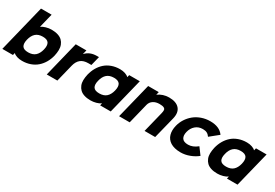

<svg xmlns="http://www.w3.org/2000/svg" viewBox="53 -1903 4266 2977"><g transform="rotate(30 2186.0 -415.0)"><path d="M568.8 -313Q588.9 -394 562.5 -435.5Q536.1 -477.1 457 -477.1Q377.4 -477.1 330.8 -435.8Q284.2 -394.5 264.2 -313Q245.1 -233.4 271.2 -192.6Q297.4 -151.9 377 -151.9Q456.5 -151.9 502.7 -192.6Q548.8 -233.4 568.8 -313ZM758.8 -313Q741.2 -242.2 707.3 -183.8Q673.3 -125.5 624 -82Q574.7 -38.6 507.3 -14.4Q439.9 9.8 360.8 9.8Q310.1 9.8 268.3 -3.7Q226.6 -17.1 207 -39.1H205.1L194.8 1H4.9L211.9 -839.8H401.9L339.8 -588.9H341.8Q372.6 -610.8 421.4 -625Q470.2 -639.2 521 -639.2Q585.4 -639.2 634.3 -623.3Q683.1 -607.4 712.6 -578.6Q742.2 -549.8 758.1 -509Q773.9 -468.3 772.7 -418.9Q771.5 -369.6 758.8 -313Z M1366.7 -637.2 1325.7 -473.1H1272Q1186 -473.1 1136.5 -432.6Q1086.9 -392.1 1066.9 -312L989.7 0H799.8L955.1 -629.9H1146L1127 -555.2H1128.9Q1204.1 -637.2 1328.1 -637.2Z M1841.8 -313Q1861.8 -394.5 1835.7 -435.8Q1809.6 -477.1 1730 -477.1Q1650.9 -477.1 1604 -435.5Q1557.1 -394 1538.1 -313Q1518.1 -233.4 1544.2 -192.6Q1570.3 -151.9 1649.9 -151.9Q1729.5 -151.9 1775.6 -192.6Q1821.8 -233.4 1841.8 -313ZM2102.1 -629.9 1945.8 1H1755.9L1766.1 -39.1H1764.2Q1732.9 -17.1 1684.6 -3.7Q1636.2 9.8 1585 9.8Q1521.5 9.8 1473.1 -5.9Q1424.8 -21.5 1395.3 -50.3Q1365.7 -79.1 1349.6 -119.1Q1333.5 -159.2 1334.5 -208Q1335.4 -256.8 1348.1 -313Q1365.7 -384.8 1399.4 -443.6Q1433.1 -502.4 1482.2 -546.4Q1531.2 -590.3 1598.9 -614.7Q1666.5 -639.2 1746.1 -639.2Q1795.9 -639.2 1837.9 -625Q1879.9 -610.8 1899.9 -588.9H1901.9L1912.1 -629.9Z M2837.9 -389.2 2740.7 0H2550.8L2643.1 -373Q2651.4 -406.7 2649.7 -429.9Q2647.9 -453.1 2623 -465.6Q2598.1 -478 2544.9 -478Q2479.5 -478 2434.1 -448.5Q2388.7 -418.9 2375 -366.2L2284.7 0H2094.7L2251 -630.9H2440.9L2427.7 -578.1H2429.7Q2468.8 -607.4 2519 -623.8Q2569.3 -640.1 2623 -640.1Q2752 -640.1 2809.6 -573.5Q2867.2 -506.8 2837.9 -389.2Z M3406.2 -219.2 3495.6 -98.1Q3437.5 -50.3 3357.9 -20.3Q3278.3 9.8 3198.2 9.8Q3141.1 9.8 3094.7 -1.7Q3048.3 -13.2 3015.6 -33.9Q2982.9 -54.7 2960.9 -83.7Q2939 -112.8 2929 -148.7Q2918.9 -184.6 2919.4 -225.3Q2919.9 -266.1 2931.2 -311Q2948.2 -379.4 2986.3 -439Q3024.4 -498.5 3079.1 -543.5Q3133.8 -588.4 3206.8 -614.3Q3279.8 -640.1 3361.3 -640.1Q3528.3 -640.1 3600.6 -536.1L3448.2 -413.1Q3425.8 -446.3 3396.5 -461.7Q3367.2 -477.1 3321.3 -477.1Q3245.1 -477.1 3192.6 -431.6Q3140.1 -386.2 3121.6 -311Q3103.5 -237.8 3131.6 -194.8Q3159.7 -151.9 3239.3 -151.9Q3323.2 -151.9 3406.2 -219.2Z M4111.8 -313Q4131.8 -394.5 4105.7 -435.8Q4079.6 -477.1 4000 -477.1Q3920.9 -477.1 3874 -435.5Q3827.1 -394 3808.1 -313Q3788.1 -233.4 3814.2 -192.6Q3840.3 -151.9 3919.9 -151.9Q3999.5 -151.9 4045.7 -192.6Q4091.8 -233.4 4111.8 -313ZM4372.1 -629.9 4215.8 1H4025.9L4036.1 -39.1H4034.2Q4002.9 -17.1 3954.6 -3.7Q3906.2 9.8 3855 9.8Q3791.5 9.8 3743.2 -5.9Q3694.8 -21.5 3665.3 -50.3Q3635.7 -79.1 3619.6 -119.1Q3603.5 -159.2 3604.5 -208Q3605.5 -256.8 3618.2 -313Q3635.7 -384.8 3669.4 -443.6Q3703.1 -502.4 3752.2 -546.4Q3801.3 -590.3 3868.9 -614.7Q3936.5 -639.2 4016.1 -639.2Q4065.9 -639.2 4107.9 -625Q4149.9 -610.8 4169.9 -588.9H4171.9L4182.1 -629.9Z"/></g></svg>

Font: Sinkin Sans 800 Black Italic
Style: Regular
Weight: 900
Italic angle: -112°
Designer: Keith Bates
Foundry: K-Type
Version: Sinkin Sans (version 1.0)  by Keith Bates   •   © 2014   www